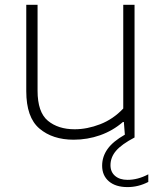

<svg xmlns="http://www.w3.org/2000/svg" viewBox="-20 -560 664 782"><path d="M280 9Q194 9 140.5 -36.5Q87 -82 87 -188.5V-540.5H133V-190.5Q133 -103 175 -68.2Q217 -33.5 284 -33.5Q335 -33.5 388 -54Q441 -74.5 482 -118V-540.5H528V0Q475.5 27.5 452.8 54Q430 80.5 430 113Q430 140.5 448.8 156.5Q467.5 172.5 499.5 172.5Q541.5 172.5 584 150V181Q543.5 202 499.5 202Q451 202 423.5 178.5Q396 155 396 115Q396 78 418 47Q440 16 488.5 -11.5L484.5 -63H480.5Q439.5 -27.5 387.8 -9.2Q336 9 280 9Z"/></svg>

Font: Encode Sans Expanded Expanded ExtraLight
Style: Regular
Weight: 200
Width: 7
Designer: Multiple Designers
Foundry: Impallari Type
Version: Version 3.000; ttfautohint (v1.8.3) -l 8 -r 50 -G 200 -x 14 